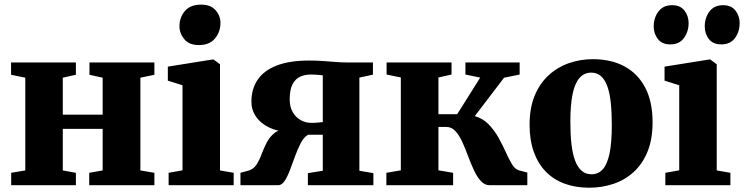

<svg xmlns="http://www.w3.org/2000/svg" viewBox="-20 -820 3294 850"><path d="M29.5 0V-55L92 -65.5V-476L29 -489V-543.5H316V-489L258 -476V-312.5H434.5V-476L376 -489V-543.5H663.5V-489L601.5 -476V-65.5L663.5 -55V0H375V-55L434.5 -65.5V-249.5H258V-65.5L316 -55V0Z M726.5 0V-55L788 -66V-442.5L723 -463V-525L920 -556.5H925.5L954 -535.5V-65.5L1014.5 -55V0ZM859.5 -620.5Q818 -620.5 796.2 -646.2Q774.5 -672 774.5 -703.5Q774.5 -743.5 798.8 -771.5Q823 -799.5 870 -799.5H871Q912.5 -799.5 934.2 -775Q956 -750.5 956 -718.5Q956 -679 931.8 -649.8Q907.5 -620.5 860.5 -620.5Z M1044.5 0V-55L1079.5 -64.5Q1102.5 -71 1115.5 -91.2Q1128.5 -111.5 1138.2 -137.8Q1148 -164 1161 -189.2Q1174 -214.5 1196.2 -231.8Q1218.5 -249 1256.5 -250L1259.5 -234.5Q1207.5 -238 1170.2 -256.2Q1133 -274.5 1113 -304Q1093 -333.5 1093 -370Q1093 -426.5 1121 -467.5Q1149 -508.5 1205.8 -530.2Q1262.5 -552 1348.5 -552Q1381.5 -552 1411.5 -549.8Q1441.5 -547.5 1468 -545.5Q1494.5 -543.5 1516 -543.5H1631V-489.5L1571 -476.5V-64L1633 -53.5V0H1343V-53.5L1409 -64V-223.5H1343.5Q1325 -212.5 1311.5 -186.5Q1298 -160.5 1286.5 -129Q1275 -97.5 1264 -68Q1253 -38.5 1240.2 -19.2Q1227.5 0 1211.5 0ZM1358.5 -276Q1367 -276 1376.2 -276.5Q1385.5 -277 1394.2 -278Q1403 -279 1409 -279.5V-486.5Q1402 -487.5 1393.2 -488.2Q1384.5 -489 1374.5 -489.5Q1364.5 -490 1354.5 -490Q1329.5 -490 1308.8 -480.5Q1288 -471 1275.2 -447.2Q1262.5 -423.5 1262.5 -380Q1262.5 -347 1275.8 -323.8Q1289 -300.5 1311.2 -288.2Q1333.5 -276 1358.5 -276Z M1690.5 0V-55L1754.5 -66V-477L1691.5 -490V-543.5H1979V-490L1921 -477V-314.5H2004L2106 -476.5L2040.5 -490V-543.5H2280.5V-490L2211.5 -476L2082 -306Q2118 -295.5 2143.2 -269.5Q2168.5 -243.5 2186.5 -211.2Q2204.5 -179 2218.5 -147.8Q2232.5 -116.5 2246 -94Q2259.5 -71.5 2275.5 -66.5L2314.5 -56V0H2148Q2125.5 0 2108.5 -18.8Q2091.5 -37.5 2078 -66.8Q2064.5 -96 2052.2 -129Q2040 -162 2026.8 -191.2Q2013.5 -220.5 1996.5 -239.2Q1979.5 -258 1956.5 -258H1921V-66L1986 -55V0Z M2324.5 -267.5Q2324.5 -342 2347.2 -396.8Q2370 -451.5 2409.2 -487.2Q2448.5 -523 2498.8 -540.5Q2549 -558 2604.5 -558Q2686.5 -558 2745.8 -525.5Q2805 -493 2837 -431Q2869 -369 2869 -279Q2869 -203 2846.5 -148.2Q2824 -93.5 2784.8 -58Q2745.5 -22.5 2695 -5.8Q2644.5 11 2588.5 11Q2528 11 2479.2 -7Q2430.5 -25 2396 -60.5Q2361.5 -96 2343 -148.2Q2324.5 -200.5 2324.5 -267.5ZM2599 -48.5Q2629.5 -48.5 2649.2 -71.2Q2669 -94 2678.8 -142Q2688.5 -190 2688.5 -265.5Q2688.5 -321.5 2684 -364.8Q2679.5 -408 2668.8 -437.8Q2658 -467.5 2640.5 -483Q2623 -498.5 2597.5 -498.5Q2567 -498.5 2546.2 -475.8Q2525.5 -453 2515.2 -405Q2505 -357 2505 -281Q2505 -224.5 2510 -181.2Q2515 -138 2526.2 -108.5Q2537.5 -79 2555.2 -63.8Q2573 -48.5 2599 -48.5Z M2925.5 0V-55L2987 -66V-442.5L2922 -463V-525L3119 -556.5H3124.5L3153 -535.5V-65.5L3213.5 -55V0ZM2946.5 -623.5Q2911 -623.5 2892.5 -647.2Q2874 -671 2874 -702.5Q2874 -741.5 2895 -769.2Q2916 -797 2955 -797H2956Q2992 -797 3010.2 -773.2Q3028.5 -749.5 3028.5 -718Q3028.5 -680 3008 -651.8Q2987.5 -623.5 2947.5 -623.5ZM3172.5 -623.5Q3136.5 -623.5 3118.2 -647.2Q3100 -671 3100 -702.5Q3100 -741.5 3120.8 -769.2Q3141.5 -797 3181 -797H3182Q3217.5 -797 3236 -773.2Q3254.5 -749.5 3254.5 -718Q3254.5 -680 3234 -651.8Q3213.5 -623.5 3173.5 -623.5Z"/></svg>

Font: Merriweather 48pt Black
Style: Regular
Weight: 900
Version: Version 2.100